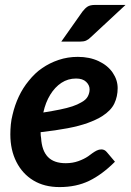

<svg xmlns="http://www.w3.org/2000/svg" viewBox="-20 -752 532 780"><path d="M222 8Q160 8 115.5 -19Q71 -46 46.5 -94.5Q22 -143 22 -206Q22 -226 24 -246.5Q26 -267 31 -286Q40 -325 56.5 -360Q73 -395 97 -424Q109 -439 122.5 -452Q136 -465 151 -475Q181 -496 218 -508.5Q255 -521 296 -521Q344 -521 381 -503.5Q418 -486 438 -456.5Q458 -427 458 -394Q458 -360 444.5 -331.5Q431 -303 395 -280Q371 -265 336.5 -252.5Q302 -240 254.5 -231Q207 -222 145 -215Q145 -209 145.5 -201.5Q146 -194 147 -191Q150 -140 174.5 -114.5Q199 -89 247 -89Q275 -89 298.5 -97.5Q322 -106 338 -117Q346 -123 355 -129.5Q364 -136 373 -140.5Q382 -145 392 -145Q405 -145 414 -134L447 -95Q395 -43 342.5 -17.5Q290 8 222 8ZM156 -295Q194 -301 223.5 -307Q253 -313 274 -320Q295 -327 310 -336Q329 -346 336.5 -360Q344 -374 344 -389Q344 -406 330 -419.5Q316 -433 289 -433Q256 -433 229.5 -415.5Q203 -398 184 -367Q165 -336 156 -295ZM367 -732H490L349 -601Q339 -591 329.5 -587Q320 -583 305 -583H229L315 -705Q325 -718 335.5 -725Q346 -732 367 -732Z"/></svg>

Font: Aleo
Style: Bold Italic
Weight: 700
Italic angle: -7°
Version: Version 2.001;gftools[0.9.29]